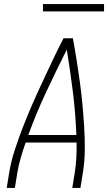

<svg xmlns="http://www.w3.org/2000/svg" viewBox="-20 -923 540 943"><path d="M13 0 25 -74Q34 -130 52.5 -186.5Q71 -243 92.5 -298.5Q114 -354 138 -409Q162 -464 187.5 -518.5Q213 -573 238.5 -627Q264 -681 292 -735H338Q348 -681 356.5 -627Q365 -573 372.5 -518.5Q380 -464 385 -409Q390 -354 393.5 -298.5Q397 -243 396.5 -186.5Q396 -130 387 -74L375 0H335L347 -74Q353 -111 355 -148.5Q357 -186 356 -223H106Q93 -186 82 -148.5Q71 -111 65 -74L53 0ZM355 -260Q351 -367 338 -471.5Q325 -576 308 -679Q256 -576 207 -471.5Q158 -367 119 -260ZM191 -867V-903H491V-867Z"/></svg>

Font: Iosevka Term Curly XLt Obl
Style: Regular
Weight: 200
Italic angle: -9°
Designer: Belleve Invis
Foundry: Belleve Invis
Version: Version 32.3.0